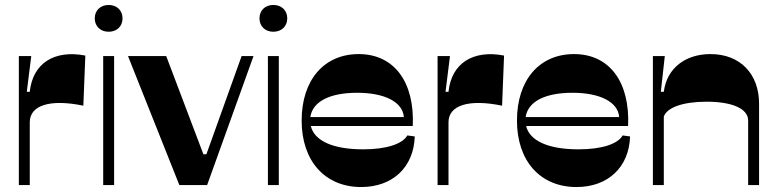

<svg xmlns="http://www.w3.org/2000/svg" viewBox="-20 -746 3128 774"><path d="M56 0H100V-253C100 -321 180 -348 316 -320L324 -522C200 -546 112 -492 100 -376H88L106 -520H56Z M396 0H440V-520H396ZM362 -672C362 -640 385 -618 418 -618C451 -618 474 -640 474 -672C474 -704 451 -726 418 -726C385 -726 362 -704 362 -672Z M703 0H815L1002 -520H954L812 -124H800L650 -520H496Z M1060 0H1104V-520H1060ZM1026 -672C1026 -640 1049 -618 1082 -618C1115 -618 1138 -640 1138 -672C1138 -704 1115 -726 1082 -726C1049 -726 1026 -704 1026 -672Z M1436 8C1563 8 1648 -72 1652 -196L1622 -200C1602 -165 1537 -144 1444 -144C1323 -144 1247 -178 1233 -238H1644C1652 -414 1570 -528 1426 -528C1286 -528 1196 -423 1196 -260C1196 -97 1290 8 1436 8ZM1231 -274C1240 -336 1308 -372 1420 -372C1532 -372 1604 -334 1608 -274Z M1744 0H1788V-253C1788 -321 1868 -348 2004 -320L2012 -522C1888 -546 1800 -492 1788 -376H1776L1794 -520H1744Z M2304 8C2431 8 2516 -72 2520 -196L2490 -200C2470 -165 2405 -144 2312 -144C2191 -144 2115 -178 2101 -238H2512C2520 -414 2438 -528 2294 -528C2154 -528 2064 -423 2064 -260C2064 -97 2158 8 2304 8ZM2099 -274C2108 -336 2176 -372 2288 -372C2400 -372 2472 -334 2476 -274Z M2612 0H2656V-276C2668 -312 2732 -336 2828 -336C2932 -336 2996 -308 2996 -260V0H3040V-328C3040 -448 2964 -528 2844 -528C2744 -528 2668 -472 2656 -376H2644L2660 -520H2612Z"/></svg>

Font: Ribes
Style: Bold
Weight: 900
Designer: Luigi Gorlero
Foundry: Collletttivo
Version: Version 2.100;Glyphs 3.1.2 (3151)